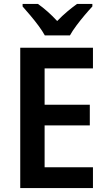

<svg xmlns="http://www.w3.org/2000/svg" viewBox="-20 -957 547 977"><path d="M453 0H83V-714H453V-609H207V-424H437V-319H207V-106H453ZM208 -777Q196 -799 176 -826Q156 -853 134 -879Q112 -905 95 -924V-937H173Q196 -921 221.5 -898.5Q247 -876 271 -850Q297 -877 322 -898Q347 -919 372 -937H450V-924Q433 -906 411 -880Q389 -854 368.5 -826.5Q348 -799 336 -777Z"/></svg>

Font: Noto Sans SemiCondensed SemiBold
Style: Regular
Weight: 600
Width: 4
Designer: Monotype Design Team
Foundry: Monotype Imaging Inc.
Version: Version 2.013; ttfautohint (v1.8.4.7-5d5b)